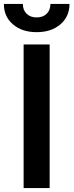

<svg xmlns="http://www.w3.org/2000/svg" viewBox="-67 -953 373 973"><path d="M184.6 -727.5V0H52.7V-727.5ZM118.7 -790Q44.4 -790 -1.5 -829.6Q-47.4 -869.1 -47.4 -933.1H48.8Q48.8 -901.9 67.9 -883.3Q86.9 -864.7 118.7 -864.7Q150.9 -864.7 169.7 -883.3Q188.5 -901.9 188.5 -933.1H285.2Q285.2 -869.1 239 -829.6Q192.9 -790 118.7 -790Z"/></svg>

Font: Inter Tight SemiBold
Style: Regular
Weight: 600
Designer: Rasmus Andersson
Foundry: rsms
Version: Version 3.004; ttfautohint (v1.8.4.7-5d5b)